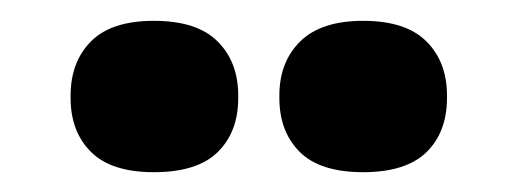

<svg xmlns="http://www.w3.org/2000/svg" viewBox="-20 -708 510 189"><path d="M131.5 -538.5Q89.5 -538.5 69.5 -558.5Q49.5 -578.5 49.5 -611.5V-614Q49.5 -647 69.5 -667.2Q89.5 -687.5 131.5 -687.5Q174 -687.5 194.2 -667.2Q214.5 -647 214.5 -614V-611.5Q214.5 -578 194.2 -558.2Q174 -538.5 131.5 -538.5ZM337.5 -538.5Q295 -538.5 275 -558.5Q255 -578.5 255 -611.5V-614Q255 -647 275.5 -667.2Q296 -687.5 337.5 -687.5Q379.5 -687.5 399.8 -667.2Q420 -647 420 -614V-611.5Q420 -578 399.8 -558.2Q379.5 -538.5 337.5 -538.5Z"/></svg>

Font: Anek Latin Expanded
Style: Bold
Weight: 700
Width: 7
Designer: Yesha Goshar
Foundry: Ek Type
Version: Version 1.003